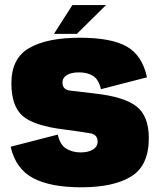

<svg xmlns="http://www.w3.org/2000/svg" viewBox="-20 -752 644 776"><path d="M308.5 5Q184 5 113.8 -32.2Q43.5 -69.5 23 -159L213.5 -208Q222.5 -166.5 247.8 -151.2Q273 -136 305.5 -136Q336.5 -136 355.5 -147.5Q374.5 -159 374.5 -179.5Q374.5 -208 345.5 -213.2Q316.5 -218.5 244 -228Q118 -243 72 -283Q26 -323 26 -415.5Q26 -516.5 98.2 -558Q170.5 -599.5 302.5 -599.5Q430.5 -599.5 493 -563.5Q555.5 -527.5 574 -439.5L388 -391.5Q379 -430.5 356.2 -445Q333.5 -459.5 299.5 -459.5Q268.5 -459.5 250.5 -448.8Q232.5 -438 232.5 -418.5Q232.5 -389.5 263.5 -385.8Q294.5 -382 363.5 -374Q482 -361 531.8 -321.8Q581.5 -282.5 581.5 -194Q581.5 -83 510.5 -39Q439.5 5 308.5 5ZM198 -615 272.5 -731.5H408.5L290.5 -615Z"/></svg>

Font: Anybody Black
Style: Regular
Weight: 900
Designer: Tyler Finck
Foundry: Etcetera Type Company
Version: Version 1.010; ttfautohint (v1.8.3) -l 8 -r 50 -G 200 -x 14 